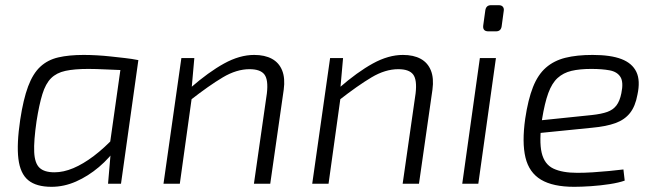

<svg xmlns="http://www.w3.org/2000/svg" viewBox="-20 -709 2527 741"><path d="M303 -497Q327 -497 354 -495.5Q381 -494 408 -491Q435 -488 462 -485Q489 -482 514 -477L486 -437Q431 -439 390 -441Q349 -443 321 -443Q267 -443 232.5 -435.5Q198 -428 177 -407Q156 -386 143.5 -345.5Q131 -305 121 -241Q110 -165 112 -122Q114 -79 132.5 -61.5Q151 -44 190 -44Q225 -44 263 -60Q301 -76 342 -107Q383 -138 424 -182L435 -146Q404 -100 362 -64.5Q320 -29 273.5 -8.5Q227 12 179 12Q120 12 89 -13.5Q58 -39 51 -96Q44 -153 58 -247Q70 -326 88.5 -375.5Q107 -425 135.5 -451.5Q164 -478 205 -487.5Q246 -497 303 -497ZM450 -477H514L447 0H397L407 -117L400 -124Z M961 -497Q1002 -497 1029.5 -482Q1057 -467 1069 -437Q1081 -407 1075 -363L1023 0H960L1010 -349Q1016 -401 1000.5 -421.5Q985 -442 943 -442Q893 -442 840 -410.5Q787 -379 714 -322L715 -370Q785 -431 845 -464Q905 -497 961 -497ZM730 -485 719 -361 722 -345 674 0H611L680 -485Z M1535 -497Q1576 -497 1603.5 -482Q1631 -467 1643 -437Q1655 -407 1649 -363L1597 0H1534L1584 -349Q1590 -401 1574.5 -421.5Q1559 -442 1517 -442Q1467 -442 1414 -410.5Q1361 -379 1288 -322L1289 -370Q1359 -431 1419 -464Q1479 -497 1535 -497ZM1304 -485 1293 -361 1296 -345 1248 0H1185L1254 -485Z M1894 -485 1826 0H1764L1832 -485ZM1905 -689Q1916 -689 1921 -682.5Q1926 -676 1924 -666L1916 -607Q1913 -588 1894 -588H1865Q1842 -588 1845 -611L1853 -669Q1856 -689 1875 -689Z M2267 -497Q2337 -497 2378.5 -481Q2420 -465 2436 -431.5Q2452 -398 2440 -343Q2432 -299 2411.5 -273Q2391 -247 2355.5 -234Q2320 -221 2265 -216L2026 -192L2032 -241L2264 -265Q2301 -269 2323.5 -277Q2346 -285 2359 -302Q2372 -319 2378 -349Q2387 -392 2374.5 -412Q2362 -432 2333 -437.5Q2304 -443 2262 -443Q2217 -443 2185.5 -435.5Q2154 -428 2132 -408Q2110 -388 2096 -349.5Q2082 -311 2072 -249Q2060 -164 2070.5 -119.5Q2081 -75 2115.5 -58.5Q2150 -42 2208 -42Q2236 -42 2268 -44Q2300 -46 2330.5 -49Q2361 -52 2386 -55L2391 -12Q2369 -4 2333.5 1.5Q2298 7 2261 9.5Q2224 12 2196 12Q2114 12 2068 -15.5Q2022 -43 2008 -101Q1994 -159 2007 -251Q2018 -325 2037 -373Q2056 -421 2087 -448Q2118 -475 2162 -486Q2206 -497 2267 -497Z"/></svg>

Font: Exo 2 Light
Style: Italic
Weight: 300
Italic angle: -8°
Designer: Natanael Gama
Foundry: Natanael Gama
Version: Version 2.010